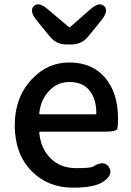

<svg xmlns="http://www.w3.org/2000/svg" viewBox="-20 -852 605 885"><path d="M316 13Q201 13 126 -63Q48 -142 48 -275Q48 -403 126 -486Q198 -564 299 -564Q406 -564 466 -492Q524 -423 524 -304Q524 -273 521 -259Q518 -245 462 -245H166Q161 -245 161 -240Q168 -167 213.5 -122Q259 -77 331 -77Q399 -77 409 -84Q459 -116 482 -82Q505 -47 455 -14Q415 13 316 13ZM161 -330Q160 -325 165 -325H419Q424 -325 424 -330Q424 -396 392.5 -435Q361 -474 301 -474Q247 -474 209 -436Q168 -395 161 -330ZM287 -647Q240 -647 210 -683L150 -757Q113 -802 136 -824Q158 -846 202 -808L295 -729Q300 -724 305 -729L394 -807Q437 -846 460 -824Q483 -802 446 -757L386 -683Q356 -647 309 -647Z"/></svg>

Font: Resource Han Rounded JP Medium
Style: Regular
Weight: 500
Designer: Cyano Hao (round all glyphs); Ryoko NISHIZUKA 西塚涼子 (kana, bopomofo & ideographs); Paul D. Hunt (Latin, Greek & Cyrillic)
Foundry: Cyano Hao
Version: 0.990